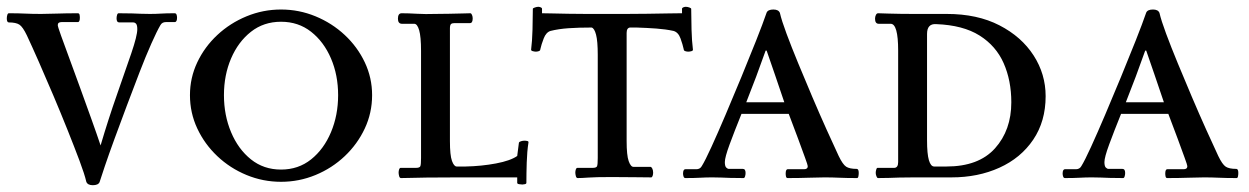

<svg xmlns="http://www.w3.org/2000/svg" viewBox="-20 -522 3674 565"><path d="M468 -457Q457 -457 452 -448Q442 -431 425.5 -394Q409 -357 390.5 -309Q372 -261 353 -210.5Q334 -160 317 -113.5Q300 -67 288.5 -33Q277 1 273 14Q269 23 253 23Q238 23 234 13Q229 -9 214 -49Q199 -89 179 -139Q159 -189 137 -241Q115 -293 94.5 -339.5Q74 -386 59 -418Q47 -443 37 -449.5Q27 -456 6 -456Q0 -456 0 -468Q0 -473 1.5 -478Q3 -483 6 -483Q34 -483 54 -482Q74 -481 101 -481Q120 -481 147.5 -482Q175 -483 209 -483Q213 -483 214 -479Q215 -475 215 -470Q215 -457 209 -457H161Q150 -457 150 -448Q150 -444 159.5 -417.5Q169 -391 184 -350.5Q199 -310 216 -263Q233 -216 249 -171.5Q265 -127 276 -94Q299 -172 324 -243Q349 -314 366.5 -365.5Q384 -417 384 -436Q384 -448 380.5 -452Q377 -456 372 -456H331Q323 -456 323 -468Q323 -473 324.5 -478Q326 -483 329 -483Q354 -483 368.5 -482.5Q383 -482 394.5 -481.5Q406 -481 421 -481Q439 -481 454 -482Q469 -483 494 -483Q498 -483 499.5 -479Q501 -475 501 -470Q501 -457 494 -457Z M807 -494Q860 -494 908.5 -474Q957 -454 994.5 -419Q1032 -384 1053.5 -338.5Q1075 -293 1075 -242Q1075 -190 1053.5 -144Q1032 -98 994.5 -62.5Q957 -27 908.5 -7Q860 13 807 13Q754 13 705.5 -7Q657 -27 619.5 -62.5Q582 -98 560.5 -144Q539 -190 539 -242Q539 -293 560.5 -338.5Q582 -384 619.5 -419Q657 -454 705.5 -474Q754 -494 807 -494ZM807 -458Q756 -458 718.5 -428.5Q681 -399 660 -350Q639 -301 639 -242Q639 -183 660 -133Q681 -83 718.5 -53Q756 -23 807 -23Q858 -23 895.5 -53Q933 -83 954 -133Q975 -183 975 -242Q975 -301 954 -350Q933 -399 895.5 -428.5Q858 -458 807 -458Z M1304 -107Q1304 -65 1310 -48.5Q1316 -32 1324 -32H1350Q1397 -33 1439.5 -41Q1482 -49 1502 -63L1507 -102Q1508 -105 1513.5 -106.5Q1519 -108 1523 -108Q1528 -108 1532 -107Q1536 -106 1535 -102Q1531 -76 1530 -43.5Q1529 -11 1529 16Q1529 19 1524.5 20Q1520 21 1517 21Q1513 21 1507.5 20Q1502 19 1502 16V0H1330Q1269 0 1236 0.5Q1203 1 1187 1.5Q1171 2 1160 2Q1156 2 1154.5 -4Q1153 -10 1153 -14Q1153 -19 1154.5 -23.5Q1156 -28 1159 -28H1204Q1215 -28 1217 -33Q1219 -38 1219 -57V-372Q1219 -414 1213.5 -433Q1208 -452 1199 -452H1163Q1151 -452 1151 -467Q1151 -483 1162 -483Q1181 -483 1207 -481.5Q1233 -480 1260 -481Q1278 -481 1302.5 -481.5Q1327 -482 1345.5 -482.5Q1364 -483 1364 -483Q1367 -483 1369 -478Q1371 -473 1371 -468Q1371 -454 1363 -454H1317Q1310 -454 1307 -451Q1304 -448 1304 -438Z M1824 -107Q1824 -65 1830 -48Q1836 -31 1844 -31H1894Q1897 -31 1899.5 -26Q1902 -21 1902 -14Q1902 -9 1900.5 -4.5Q1899 0 1896 0Q1878 0 1849 -0.5Q1820 -1 1780 -1Q1732 -1 1712 0.5Q1692 2 1680 2Q1676 2 1674.5 -4Q1673 -10 1673 -14Q1673 -19 1674.5 -23.5Q1676 -28 1679 -28H1724Q1735 -28 1737 -33Q1739 -38 1739 -57V-361Q1739 -401 1734 -420Q1729 -439 1721 -441Q1683 -441 1653.5 -439Q1624 -437 1600 -431Q1587 -427 1580 -409Q1573 -391 1570 -377Q1570 -373 1565.5 -371.5Q1561 -370 1557 -370Q1553 -370 1547.5 -371.5Q1542 -373 1543 -377Q1546 -400 1547 -434.5Q1548 -469 1548 -496Q1548 -498 1554 -500Q1560 -502 1564 -502Q1567 -502 1571 -500.5Q1575 -499 1575 -496V-483Q1583 -483 1604 -482.5Q1625 -482 1652.5 -481.5Q1680 -481 1706 -481H1780Q1792 -481 1821.5 -481Q1851 -481 1885 -481.5Q1919 -482 1946.5 -482.5Q1974 -483 1984 -483H1987V-496Q1987 -499 1991 -500.5Q1995 -502 1998 -502Q2003 -502 2008.5 -500Q2014 -498 2014 -496Q2014 -469 2015 -434.5Q2016 -400 2019 -377Q2020 -373 2015 -371.5Q2010 -370 2005 -370Q2001 -370 1996.5 -371.5Q1992 -373 1992 -377Q1989 -391 1982.5 -409Q1976 -427 1962 -431Q1939 -436 1911.5 -438Q1884 -440 1853 -441H1834Q1824 -440 1824 -425Z M2236 -485Q2240 -494 2256 -494Q2271 -494 2275 -484Q2280 -462 2294.5 -423Q2309 -384 2329 -335.5Q2349 -287 2370.5 -236.5Q2392 -186 2412.5 -140.5Q2433 -95 2448 -63Q2460 -38 2470 -31.5Q2480 -25 2501 -25Q2507 -25 2507 -13Q2507 -8 2506 -3Q2505 2 2502 2Q2471 2 2450 1Q2429 0 2406 0Q2387 0 2360 1Q2333 2 2298 2Q2294 2 2293 -2.5Q2292 -7 2292 -11Q2292 -24 2298 -24H2346Q2357 -24 2357 -33Q2357 -36 2349 -58Q2341 -80 2328.5 -114Q2316 -148 2301 -187H2162Q2141 -135 2127 -97Q2113 -59 2113 -45Q2113 -33 2117 -29Q2121 -25 2125 -25H2166Q2174 -25 2174 -13Q2174 -8 2172.5 -3Q2171 2 2168 2Q2143 2 2128.5 1.5Q2114 1 2102.5 0.5Q2091 0 2076 0Q2058 0 2040.5 1Q2023 2 1997 2Q1993 2 1991.5 -2.5Q1990 -7 1990 -11Q1990 -24 1997 -24H2029Q2040 -24 2045 -33Q2055 -49 2073.5 -89.5Q2092 -130 2115 -184Q2138 -238 2161.5 -295Q2185 -352 2205 -402.5Q2225 -453 2236 -485ZM2288 -221Q2274 -262 2260.5 -302Q2247 -342 2236 -373H2233Q2220 -336 2205 -296Q2190 -256 2176 -221Z M2766 -481Q2856 -481 2921 -447.5Q2986 -414 3021.5 -359Q3057 -304 3057 -239Q3057 -165 3020.5 -111Q2984 -57 2921 -28.5Q2858 0 2780 0H2671Q2643 0 2626.5 0.5Q2610 1 2596.5 1.5Q2583 2 2564 2Q2561 2 2559 -3.5Q2557 -9 2557 -13Q2557 -18 2558.5 -23Q2560 -28 2562 -28H2611Q2623 -28 2623 -45V-373Q2623 -452 2601 -452H2566Q2555 -452 2555 -467Q2555 -473 2557.5 -478Q2560 -483 2564 -483Q2564 -483 2596.5 -482Q2629 -481 2669 -481ZM2765 -32Q2860 -32 2908 -85.5Q2956 -139 2956 -221Q2956 -285 2933.5 -336Q2911 -387 2862.5 -417.5Q2814 -448 2735 -451Q2708 -453 2708 -422V-110Q2708 -69 2713.5 -50.5Q2719 -32 2729 -32Z M3353 -485Q3357 -494 3373 -494Q3388 -494 3392 -484Q3397 -462 3411.5 -423Q3426 -384 3446 -335.5Q3466 -287 3487.5 -236.5Q3509 -186 3529.5 -140.5Q3550 -95 3565 -63Q3577 -38 3587 -31.5Q3597 -25 3618 -25Q3624 -25 3624 -13Q3624 -8 3623 -3Q3622 2 3619 2Q3588 2 3567 1Q3546 0 3523 0Q3504 0 3477 1Q3450 2 3415 2Q3411 2 3410 -2.5Q3409 -7 3409 -11Q3409 -24 3415 -24H3463Q3474 -24 3474 -33Q3474 -36 3466 -58Q3458 -80 3445.5 -114Q3433 -148 3418 -187H3279Q3258 -135 3244 -97Q3230 -59 3230 -45Q3230 -33 3234 -29Q3238 -25 3242 -25H3283Q3291 -25 3291 -13Q3291 -8 3289.5 -3Q3288 2 3285 2Q3260 2 3245.5 1.5Q3231 1 3219.5 0.5Q3208 0 3193 0Q3175 0 3157.5 1Q3140 2 3114 2Q3110 2 3108.5 -2.5Q3107 -7 3107 -11Q3107 -24 3114 -24H3146Q3157 -24 3162 -33Q3172 -49 3190.5 -89.5Q3209 -130 3232 -184Q3255 -238 3278.5 -295Q3302 -352 3322 -402.5Q3342 -453 3353 -485ZM3405 -221Q3391 -262 3377.5 -302Q3364 -342 3353 -373H3350Q3337 -336 3322 -296Q3307 -256 3293 -221Z"/></svg>

Font: Sedan SC
Style: Regular
Weight: 400
Designer: Sebastian Salazar
Foundry: Sebastian Salazar
Version: Version 1.100; ttfautohint (v1.8.4.7-5d5b)